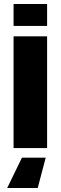

<svg xmlns="http://www.w3.org/2000/svg" viewBox="-20 -742 304 962"><path d="M48 0V-560H216V0ZM48 -612V-722H216V-612ZM209 48 169 200H16L90 48Z"/></svg>

Font: Tektur
Style: Bold
Weight: 700
Designer: Adam Jagosz
Foundry: Adam Jagosz
Version: Version 1.005;gftools[0.9.30]